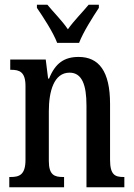

<svg xmlns="http://www.w3.org/2000/svg" viewBox="-20 -786 564 806"><path d="M220 -606H312C329 -651 370 -715 395 -753V-766H352C326 -734 290 -699 265 -663C241 -699 205 -734 179 -766H135V-753C161 -715 203 -651 220 -606ZM19 0H249V-43H244C209 -43 185 -51 185 -110V-319C185 -402 206 -481 272 -481C325 -481 343 -428 343 -343V0H502V-43H498C463 -43 442 -52 442 -115V-350C442 -487 395 -547 310 -547C250 -547 212 -521 186 -456H182L172 -536H23V-493H27C62 -493 87 -484 87 -425V-115C87 -52 61 -43 25 -43H19Z"/></svg>

Font: Noto Serif Sinhala ExtraCondensed Medium
Style: Regular
Weight: 500
Width: 2
Designer: Jelle Bosma - Monotype Design Team
Foundry: Monotype Imaging Inc.
Version: Version 2.007